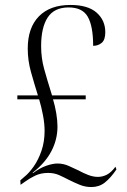

<svg xmlns="http://www.w3.org/2000/svg" viewBox="-20 -744 511 775"><path d="M349 11Q324 11 302 2Q280 -7 258 -18Q239 -28 219 -37Q199 -46 174 -46Q145 -46 122 -35Q99 -24 80 -10L63 2L62 -16L78 -30Q97 -45 116 -72Q135 -99 147.5 -135.5Q160 -172 160 -216Q160 -245 153.5 -279Q147 -313 138 -343H50V-359H133Q118 -407 105 -453.5Q92 -500 92 -548Q92 -632 137 -678Q182 -724 264 -724Q335 -724 370 -693Q405 -662 405 -614Q405 -583 390.5 -571Q376 -559 356 -559Q356 -638 334.5 -676Q313 -714 257 -714Q199 -714 172.5 -673.5Q146 -633 146 -558Q146 -510 158 -466.5Q170 -423 190 -359H326V-343H194Q202 -317 207 -287.5Q212 -258 212 -233Q212 -181 187.5 -134Q163 -87 112 -47L113 -45Q141 -66 167 -75Q193 -84 212 -84Q236 -84 258 -74Q280 -64 297 -56Q315 -46 335.5 -38Q356 -30 375 -30Q394 -30 411.5 -39Q429 -48 446 -71L450 -60Q426 -25 403 -7Q380 11 349 11Z"/></svg>

Font: Noto Serif Display Condensed Light
Style: Regular
Weight: 300
Width: 3
Designer: Monotype Design Team
Foundry: Monotype Imaging Inc.
Version: Version 2.009